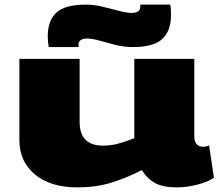

<svg xmlns="http://www.w3.org/2000/svg" viewBox="-20 -802 950 832"><path d="M315 10Q199 10 131.5 -46Q64 -102 64 -195V-547H325V-276Q325 -221 351 -196Q377 -171 424 -171Q459 -171 488.5 -178.5Q518 -186 562 -203V-547H822V-211Q822 -187 833 -176.5Q844 -166 859 -166Q874 -166 886 -172L907 -32Q882 -14 835.5 -2Q789 10 746 10Q687 10 652.5 -8.5Q618 -27 595 -65Q524 -29 459 -9.5Q394 10 315 10ZM191 -598Q189 -611 188 -623Q187 -635 187 -645Q187 -713 224.5 -747.5Q262 -782 352 -782Q387 -782 424.5 -773Q462 -764 495.5 -755Q529 -746 551 -746Q588 -746 588 -774Q588 -779 588 -782H718Q720 -770 720.5 -758Q721 -746 721 -735Q721 -669 683.5 -633.5Q646 -598 556 -598Q517 -598 480 -607.5Q443 -617 411.5 -626Q380 -635 357 -635Q320 -635 320 -607Q320 -601 321 -598Z"/></svg>

Font: Georama Extra Expanded ExtraBold
Style: Regular
Weight: 800
Width: 8
Designer: Jean-Baptiste Levee
Foundry: Production Type
Version: Version 1.000